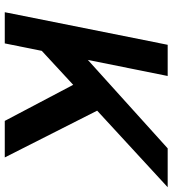

<svg xmlns="http://www.w3.org/2000/svg" viewBox="22 -762 740 825"><g transform="rotate(90 392.5 -350.0)"><path d="M657 0H500L345 -294L199 -159L167 0H33L173 -700H307L238 -357L618 -700H785L456 -397Z"/></g></svg>

Font: Argentum Sans Medium
Style: Italic
Weight: 500
Italic angle: -11°
Designer: Julieta Ulanovsky (font), Cristiano Sobral (main changes and remaster)
Foundry: Julieta Ulanovsky (font), Cristiano Sobral (main changes and remaster)
Version: Version 2.007;June 15, 2022;FontCreator 14.0.0.2814 64-bit; 